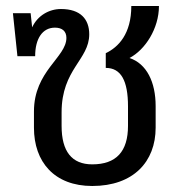

<svg xmlns="http://www.w3.org/2000/svg" viewBox="-20 -608 608 639"><path d="M23 -564 38 -421H97C97 -479 121 -516 163 -516C187 -516 201 -504 201 -482C201 -417 93 -372 93 -237V-183C93 -69 161 11 287 11C424 11 498 -70 498 -183V-255C498 -335 468 -396 411 -415C463 -442 509 -513 509 -588H417C417 -495 374 -451 332 -431V-382C383 -382 406 -339 406 -254V-189C406 -104 367 -61 287 -61C219 -61 185 -104 185 -189V-234C185 -378 277 -409 277 -494C277 -544 248 -578 183 -578C143 -578 105 -556 87 -517L82 -564Z"/></svg>

Font: FiraGO Unicode
Style: Regular
Weight: 400
Designer: bBox Type
Foundry: bBox Type GmbH
Version: Version 1.001;PS 001.001;hotconv 1.0.88;makeotf.lib2.5.64775